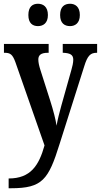

<svg xmlns="http://www.w3.org/2000/svg" viewBox="-20 -770 537 1022"><path d="M353 -631C379 -631 405 -646 405 -690C405 -735 379 -750 353 -750C324 -750 300 -735 300 -690C300 -646 324 -631 353 -631ZM182 -631C209 -631 235 -646 235 -690C235 -735 209 -750 182 -750C154 -750 131 -735 131 -690C131 -646 154 -631 182 -631ZM26 180V232H39C206 232 238 186 297 -3L428 -416C446 -475 462 -489 495 -489H497V-536H314V-489H318C353 -487 370 -479 370 -452C370 -436 365 -415 360 -398L306 -206C296 -169 287 -135 281 -101C277 -131 264 -182 247 -235L195 -398C188 -420 184 -438 184 -453C184 -476 197 -489 235 -489H239V-536H1V-489H5C35 -489 47 -480 62 -439L217 4C187 111 143 180 26 180Z"/></svg>

Font: Noto Serif Devanagari Condensed SemiBold
Style: Regular
Weight: 600
Width: 3
Designer: Universal Thirst, Indian Type Foundry and the Monotype Design Team
Foundry: Monotype Imaging Inc.
Version: Version 2.004